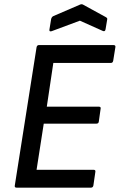

<svg xmlns="http://www.w3.org/2000/svg" viewBox="-20 -862 550 882"><path d="M56 0Q46 0 48 -10L148 -645Q150 -655 159 -655H501Q512 -655 510 -645L500 -583Q498 -573 490 -573H225L195 -372H434Q445 -372 442 -361L434 -304Q433 -294 423 -294H181L148 -82H410Q420 -82 418 -72L409 -10Q407 0 398 0ZM218 -719Q213 -717 209.5 -718.5Q206 -720 207 -726L215 -775Q218 -785 225 -788L348 -841Q355 -844 361 -841L465 -784Q469 -782 471.5 -779Q474 -776 472 -770L465 -728Q463 -715 452 -720L347 -767Z"/></svg>

Font: Sofia Sans Semi Condensed Medium
Style: Italic
Weight: 500
Italic angle: -9°
Version: Version 4.100